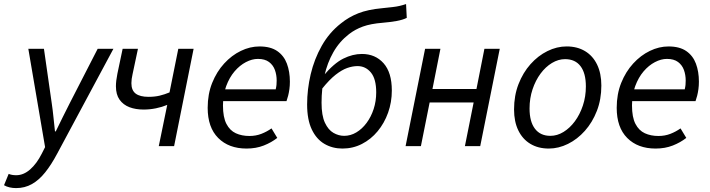

<svg xmlns="http://www.w3.org/2000/svg" viewBox="-82 -730 3544 959"><path d="M-1.7 209.5Q-18 209.5 -33.7 206Q-49.4 202.5 -61.9 195.1L-38.7 138.5Q-22.9 145.2 -1.2 145.2Q35.7 145.2 68.7 116.2Q101.7 87.1 126.7 37.4L143.2 4.8L59.5 -486.1H137.5L176.5 -213.8Q181.4 -181.3 185.1 -143.9Q188.8 -106.5 192.6 -73.8H196.6Q213.1 -107.7 231.1 -144.3Q249.2 -180.9 266 -213.8L405.8 -486.1H484.4L204.2 36.4Q174.7 92.1 143.8 130.8Q112.9 169.5 77.3 189.5Q41.8 209.5 -1.7 209.5Z M711 0 753.3 -206.1Q727.3 -195.2 696.7 -189Q666.2 -182.8 635.1 -182.8Q595.7 -182.8 564.7 -194.5Q533.7 -206.3 515.3 -232Q497 -257.7 497 -299.1Q497 -325.4 504.3 -361.6L530.5 -486.1H607L580.1 -359.4Q577.2 -347.1 575.8 -336.1Q574.3 -325 574.3 -314.6Q574.3 -278.6 595.8 -262.4Q617.4 -246.3 659.9 -246.3Q690.2 -246.3 714.9 -252.1Q739.6 -258 764.7 -268.4L808.5 -486.1H885L787.6 0Z M1149.4 12Q1060.6 12 1007.9 -40.8Q955.3 -93.5 955.3 -191.4Q955.3 -260 977.8 -316Q1000.3 -372 1037.7 -412.8Q1075 -453.6 1121 -475.8Q1166.9 -498 1214.1 -498Q1269.4 -498 1302.8 -474.9Q1336.1 -451.9 1351 -412.1Q1365.9 -372.2 1365.9 -322Q1365.9 -302.3 1363.5 -284.8Q1361.1 -267.2 1357.2 -251.9Q1353.3 -236.7 1349 -224.8H1012.4L1020.2 -283.9H1295.1Q1298.1 -296.5 1299 -306.1Q1299.9 -315.7 1299.9 -328Q1299.9 -355.9 1291.1 -380.4Q1282.2 -405 1261.6 -420.4Q1241 -435.8 1206 -435.8Q1177 -435.8 1146.2 -419.7Q1115.4 -403.6 1089.6 -373.5Q1063.8 -343.3 1047.8 -300Q1031.7 -256.7 1031.7 -203.2Q1031.7 -144.5 1048.9 -111.3Q1066.1 -78.1 1095.9 -64.4Q1125.7 -50.8 1163.6 -50.8Q1196.1 -50.8 1223.5 -61.5Q1250.8 -72.1 1274.1 -88.7L1302.9 -41.2Q1274 -18.4 1235.5 -3.2Q1197 12 1149.4 12Z M1628.4 12Q1578.7 12 1538.6 -11.3Q1498.5 -34.7 1475.2 -83.6Q1452 -132.5 1452 -208.3Q1452 -283.4 1469.8 -359.1Q1487.7 -434.9 1525 -501.1Q1562.4 -567.4 1620.8 -613.1Q1659.4 -644.5 1707.3 -663.5Q1755.3 -682.5 1826.5 -689Q1857.5 -692.3 1878.1 -694.6Q1898.7 -696.9 1914.4 -700.6Q1930.2 -704.3 1946.2 -709.7L1949.7 -640.7Q1929.6 -630.7 1898.8 -625.1Q1867.9 -619.5 1829.4 -616.3Q1769.4 -611.5 1730.6 -597.4Q1691.8 -583.3 1661.6 -559.8Q1613.4 -522.7 1583.1 -469.4Q1552.7 -416 1538.4 -351.8Q1524.1 -287.7 1524.1 -216.9Q1524.1 -152.9 1540.9 -117Q1557.7 -81.1 1583.6 -66.3Q1609.5 -51.5 1637 -51.5Q1669 -51.5 1697.8 -68.7Q1726.6 -85.8 1749.1 -116.1Q1771.5 -146.3 1784.3 -185.4Q1797.1 -224.6 1797.1 -268.8Q1797.1 -335.7 1770.6 -367.8Q1744.1 -399.9 1703.8 -399.9Q1679.5 -399.9 1652.5 -390.5Q1625.5 -381 1594.4 -356.7Q1563.3 -332.3 1526.5 -286.6L1532.6 -350.7Q1585.5 -413.6 1632.4 -437.1Q1679.2 -460.5 1725.6 -460.5Q1792.5 -460.5 1833.8 -414.2Q1875.1 -367.8 1875.1 -278Q1875.1 -219.6 1856.4 -167.1Q1837.6 -114.6 1804.1 -74.3Q1770.7 -34 1725.7 -11Q1680.8 12 1628.4 12Z M1943.8 0 2041.2 -486.1H2117.8L2078 -285.3H2297.8L2337.5 -486.1H2414.1L2316.6 0H2240.1L2283.7 -218.1H2063.9L2020.3 0Z M2659.1 12Q2606 12 2567.1 -11.5Q2528.1 -34.9 2506.8 -78.8Q2485.6 -122.6 2485.6 -183.4Q2485.6 -252.6 2507.9 -309.9Q2530.2 -367.3 2567.7 -409.4Q2605.3 -451.6 2652.3 -474.8Q2699.3 -498.1 2748.2 -498.1Q2801.2 -498.1 2840.2 -474.6Q2879.2 -451.2 2900.4 -407.3Q2921.6 -363.5 2921.6 -302.7Q2921.6 -233.5 2899.3 -176.2Q2877 -118.8 2839.5 -76.7Q2802 -34.5 2755 -11.3Q2707.9 12 2659.1 12ZM2667 -51.5Q2701 -51.5 2732.6 -70.9Q2764.3 -90.3 2789.3 -124.1Q2814.4 -158 2829.3 -202.7Q2844.3 -247.5 2844.3 -298.2Q2844.3 -364.6 2817.5 -399.6Q2790.8 -434.6 2740.3 -434.6Q2706.9 -434.6 2674.9 -415.4Q2643 -396.2 2617.9 -362.3Q2592.9 -328.5 2577.9 -283.7Q2563 -239 2563 -187.9Q2563 -122.4 2589.9 -87Q2616.9 -51.5 2667 -51.5Z M3192.4 12Q3103.6 12 3050.9 -40.8Q2998.3 -93.5 2998.3 -191.4Q2998.3 -260 3020.8 -316Q3043.3 -372 3080.7 -412.8Q3118 -453.6 3164 -475.8Q3209.9 -498 3257.1 -498Q3312.4 -498 3345.8 -474.9Q3379.1 -451.9 3394 -412.1Q3408.9 -372.2 3408.9 -322Q3408.9 -302.3 3406.5 -284.8Q3404.1 -267.2 3400.2 -251.9Q3396.3 -236.7 3392 -224.8H3055.4L3063.2 -283.9H3338.1Q3341.1 -296.5 3342 -306.1Q3342.9 -315.7 3342.9 -328Q3342.9 -355.9 3334.1 -380.4Q3325.2 -405 3304.6 -420.4Q3284 -435.8 3249 -435.8Q3220 -435.8 3189.2 -419.7Q3158.4 -403.6 3132.6 -373.5Q3106.8 -343.3 3090.8 -300Q3074.7 -256.7 3074.7 -203.2Q3074.7 -144.5 3091.9 -111.3Q3109.1 -78.1 3138.9 -64.4Q3168.7 -50.8 3206.6 -50.8Q3239.1 -50.8 3266.5 -61.5Q3293.8 -72.1 3317.1 -88.7L3345.9 -41.2Q3317 -18.4 3278.5 -3.2Q3240 12 3192.4 12Z"/></svg>

Font: Source Sans 3
Style: Italic
Weight: 200
Italic angle: -11°
Designer: Paul D. Hunt
Foundry: Adobe
Version: Version 3.046;hotconv 1.0.118;makeotfexe 2.5.65603